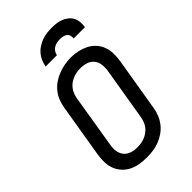

<svg xmlns="http://www.w3.org/2000/svg" viewBox="-281 -1054 1162 1162"><g transform="rotate(-45 300.0 -473.5)"><path d="M254 8Q223 8 193.5 3Q164 -2 138 -15Q112 -28 92.5 -49.5Q73 -71 63 -98.5Q53 -126 52.5 -156.5Q52 -187 57 -217L114 -560Q118 -586 128.5 -612.5Q139 -639 156.5 -661Q174 -683 198 -699.5Q222 -716 248.5 -726Q275 -736 302 -741Q329 -746 356 -746Q387 -746 416 -739.5Q445 -733 471 -720Q497 -707 516.5 -685.5Q536 -664 546 -636.5Q556 -609 556.5 -578.5Q557 -548 552 -518L495 -175Q491 -149 480.5 -123Q470 -97 452.5 -74.5Q435 -52 411 -35.5Q387 -19 361 -9Q335 1 307.5 4.5Q280 8 254 8ZM256 -76Q272 -76 288.5 -78.5Q305 -81 320.5 -87Q336 -93 350.5 -103.5Q365 -114 375.5 -127.5Q386 -141 392 -157Q398 -173 401 -189L458 -531Q462 -557 458.5 -582Q455 -607 440 -625.5Q425 -644 401.5 -651.5Q378 -659 352 -659Q336 -659 319.5 -656.5Q303 -654 287.5 -647.5Q272 -641 258 -631Q244 -621 233.5 -607Q223 -593 217 -577.5Q211 -562 208 -546L152 -204Q147 -179 150.5 -153.5Q154 -128 168.5 -110Q183 -92 206.5 -84Q230 -76 256 -76ZM210 -815Q214 -836 222.5 -856.5Q231 -877 245.5 -894Q260 -911 279 -923Q298 -935 318.5 -942.5Q339 -950 360 -952.5Q381 -955 402 -955Q422 -955 442.5 -952.5Q463 -950 481 -942.5Q499 -935 514 -923Q529 -911 538 -893.5Q547 -876 548.5 -855.5Q550 -835 547 -815H450Q452 -828 448.5 -840Q445 -852 435.5 -859Q426 -866 413.5 -868.5Q401 -871 388 -871Q375 -871 362 -868.5Q349 -866 337 -859Q325 -852 317 -840Q309 -828 307 -815Z"/></g></svg>

Font: Iosevka Curly MdExObl
Style: Regular
Weight: 500
Width: 7
Italic angle: -9°
Monospace: yes
Designer: Belleve Invis
Foundry: Belleve Invis
Version: Version 11.1.0; ttfautohint (v1.8.3)